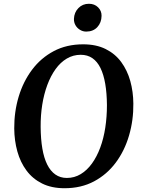

<svg xmlns="http://www.w3.org/2000/svg" viewBox="-20 -988 756 1018"><path d="M322 10Q253.5 10 203.2 -15Q153 -40 120.5 -83.8Q88 -127.5 72 -185Q56 -242.5 55.5 -307Q55 -395.5 79 -475.5Q103 -555.5 149.8 -618Q196.5 -680.5 264.8 -716.8Q333 -753 421 -753Q490 -753 540.2 -728Q590.5 -703 622.8 -659Q655 -615 670.8 -558.5Q686.5 -502 687 -439Q688 -350.5 664.2 -269.5Q640.5 -188.5 593.8 -125.8Q547 -63 478.8 -26.5Q410.5 10 322 10ZM334.5 -44.5Q374.5 -44.5 408 -64.8Q441.5 -85 467.5 -121Q493.5 -157 511.5 -205.5Q529.5 -254 538.2 -311.2Q547 -368.5 547 -431Q546.5 -494 538 -543.5Q529.5 -593 512.8 -627.2Q496 -661.5 470 -679.5Q444 -697.5 408 -697.5Q368 -697.5 334.2 -677.5Q300.5 -657.5 274.8 -621.8Q249 -586 231 -537.8Q213 -489.5 204 -432.8Q195 -376 195.5 -315Q196 -250.5 204.5 -200.5Q213 -150.5 230.2 -115.8Q247.5 -81 273.5 -62.8Q299.5 -44.5 334.5 -44.5ZM437 -820.5Q419.5 -820.5 404.2 -829.8Q389 -839 380.2 -854.2Q371.5 -869.5 372 -888Q373.5 -922.5 395.8 -945.2Q418 -968 451.5 -968Q481 -968 500 -949.2Q519 -930.5 518.5 -904Q518 -868 496 -844.2Q474 -820.5 437 -820.5Z"/></svg>

Font: Merriweather 20pt SemiBold
Style: Italic
Weight: 600
Italic angle: -7.8°
Version: Version 2.101